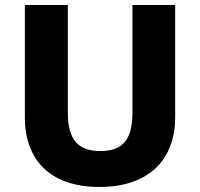

<svg xmlns="http://www.w3.org/2000/svg" viewBox="-20 -800 796 764"><path d="M677 -333V-780H507V-352C507 -245 469 -199 379 -199C294 -199 250 -241 250 -351V-780H79V-332C79 -161 183 -56 375 -56C578 -56 677 -170 677 -333Z"/></svg>

Font: Noto Sans Malayalam UI ExtraBold
Style: Regular
Weight: 800
Designer: Jelle Bosma - Monotype Design Team
Foundry: Monotype Imaging Inc.
Version: Version 2.104